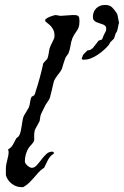

<svg xmlns="http://www.w3.org/2000/svg" viewBox="-20 -752 504 781"><path d="M3.9 -65.9Q3.9 -74.7 5.6 -83.5Q7.3 -92.3 9.5 -100.8Q11.7 -109.4 13.4 -117.9Q15.1 -126.5 15.1 -134.3L13.2 -143.6Q13.2 -144.5 14.9 -145.8Q16.6 -147 17.6 -147Q28.3 -154.8 33.9 -165.8Q39.6 -176.8 46.4 -189.5L47.4 -190.4Q48.8 -191.9 49.8 -191.9Q50.3 -192.4 53.7 -195.6Q57.1 -198.7 57.1 -199.2Q62 -207.5 64.2 -217.8Q66.4 -228 68.1 -239Q69.8 -250 71.5 -260.7Q73.2 -271.5 76.7 -280.3Q82 -290 87.4 -298.1Q92.8 -306.2 97.2 -314.9Q101.1 -324.7 102.5 -336.9Q104 -349.1 107.9 -357.4Q107.9 -358.4 113 -360.8Q118.2 -363.3 119.1 -364.3Q119.6 -364.7 121.8 -369.6Q124 -374.5 124 -377Q143.1 -434.1 156.2 -495.1L172.4 -512.7Q174.3 -517.1 175.8 -523.2Q177.2 -529.3 178.2 -535.6Q179.2 -542 180.2 -548.1Q181.2 -554.2 183.1 -558.6Q184.6 -564 187.5 -569.8Q190.4 -575.7 193.6 -581.8Q196.8 -587.9 199.2 -593.8Q201.7 -599.6 201.7 -605.5Q201.7 -622.1 195.8 -632.8Q189.9 -643.6 182.6 -650.1Q175.3 -656.7 169.4 -660.9Q163.6 -665 163.6 -668.9Q163.6 -673.3 169.7 -677.2Q175.8 -681.2 183.3 -684.1Q190.9 -687 197.8 -689Q204.6 -690.9 206.1 -690.9L226.1 -687.5L275.9 -690.9Q283.7 -690.9 288.8 -690.4Q293.9 -689.9 297.1 -687.7Q300.3 -685.5 301.8 -680.7Q303.2 -675.8 303.2 -666.5Q303.2 -652.3 300.8 -644Q298.3 -635.7 294.2 -629.2Q290 -622.6 284.9 -615.5Q279.8 -608.4 274.4 -596.2Q269 -582 266.8 -566.2Q264.6 -550.3 258.3 -534.7Q255.9 -530.3 250.7 -523.9Q245.6 -517.6 245.6 -515.1Q245.1 -514.2 243.2 -508.5Q241.2 -502.9 239 -496.1Q236.8 -489.3 235.1 -483.2Q233.4 -477.1 232.9 -475.6Q230.5 -467.8 225.3 -460.7Q220.2 -453.6 214.8 -446.8Q209.5 -439.9 204.8 -432.6Q200.2 -425.3 198.2 -417.5Q194.3 -401.9 190.9 -386Q187.5 -370.1 183.1 -355Q181.2 -349.6 178.2 -344.7Q175.3 -339.8 171.4 -334.5Q168 -330.1 165.3 -325.4Q162.6 -320.8 160.2 -314.9Q157.7 -309.6 152.1 -298.8Q146.5 -288.1 144.5 -280.3L141.1 -259.3L121.6 -223.1Q121.6 -222.2 121.1 -220Q120.6 -217.8 120.4 -215.3Q120.1 -212.9 119.6 -210.7Q119.1 -208.5 119.1 -208V-182.6Q118.7 -178.2 115.7 -173.8Q112.8 -169.4 109.1 -165Q105.5 -160.6 102.1 -157Q98.6 -153.3 97.2 -151.4Q89.4 -139.2 85.2 -124.5Q81.1 -109.9 81.1 -96.2Q81.1 -91.3 84.2 -86.7Q87.4 -82 91.8 -78.1Q96.2 -74.2 101.1 -71.8Q106 -69.3 108.9 -69.3Q120.1 -69.3 129.4 -79.6Q138.7 -89.8 147.9 -102.3Q157.2 -114.7 168 -125Q178.7 -135.3 193.4 -135.3L199.2 -131.8V-127.4Q189.9 -121.6 184.6 -115.2Q179.2 -108.9 175.3 -101.8Q171.4 -94.7 168 -86.9Q164.6 -79.1 160.2 -70.8Q160.2 -69.8 158.4 -68.6Q156.7 -67.4 156.2 -67.4Q144 -59.1 135.3 -49.1Q126.5 -39.1 117.7 -28.8Q108.9 -18.6 98.9 -8.8Q88.9 1 74.2 9.3H68.4Q45.9 9.3 27.8 -4.6Q9.8 -18.6 3.9 -39.6ZM312.5 -514.6Q312.5 -515.1 313.5 -517.3Q314.5 -519.5 314.9 -520Q314.9 -520.5 316.2 -523.7Q317.4 -526.9 317.4 -527.8Q318.4 -529.3 321 -532.2Q323.7 -535.2 326.7 -538.1Q329.6 -541 332.3 -543.5Q335 -545.9 335.9 -546.9Q336.9 -546.9 341.6 -547.9Q346.2 -548.8 347.2 -548.8Q348.1 -549.8 352.3 -552.7Q356.4 -555.7 357.9 -556.6Q358.9 -558.1 362.3 -562.5Q365.7 -566.9 369.6 -571.8Q373.5 -576.7 377 -581.1Q380.4 -585.4 381.3 -586.9L388.2 -588.9Q391.1 -589.8 394.5 -591.3Q395 -591.3 396.2 -594.2Q397.5 -597.2 398.7 -600.6Q399.9 -604 401.1 -606.9Q402.3 -609.9 402.8 -610.4Q404.8 -615.7 406.7 -618.4Q408.7 -621.1 409.7 -623.5Q410.6 -626 411.4 -628.7Q412.1 -631.3 412.1 -636.7Q412.1 -643.1 408.2 -646.7Q404.3 -650.4 398.2 -652.8Q392.1 -655.3 385 -657.2Q377.9 -659.2 371.8 -662.1Q365.7 -665 361.8 -669.7Q357.9 -674.3 357.9 -682.6Q357.9 -705.1 371.8 -718.5Q385.7 -731.9 407.7 -731.9Q425.8 -731.9 435.8 -722.2Q445.8 -712.4 454.6 -698.7Q458.5 -692.4 459.7 -682.6Q460.9 -672.9 462.4 -667.5Q462.4 -667 463.4 -663.1Q463.9 -661.1 464.4 -659.7Q464.4 -658.7 463.4 -656.5Q462.4 -654.3 462.4 -653.3Q461.9 -652.3 461.2 -647.9Q460.4 -643.6 459.5 -638.7Q458.5 -633.8 457.3 -629.4Q456.1 -625 455.6 -624Q455.6 -623.5 454.8 -622.6Q454.1 -621.6 453.1 -620.1Q451.7 -618.2 450.7 -616.2Q450.2 -614.7 448 -608.2Q445.8 -601.6 445.3 -599.6Q445.3 -598.6 444.3 -596.7L443.4 -594.7Q443.4 -594.7 441.4 -592.8Q439.5 -590.8 437.3 -588.6Q435.1 -586.4 432.9 -584.2Q430.7 -582 429.7 -581.5Q429.2 -580.6 428 -578.6Q426.8 -576.7 425.3 -574.2Q423.8 -571.8 422.9 -569.8Q421.9 -567.9 421.4 -567.9Q413.6 -558.6 402.1 -548.3Q390.6 -538.1 377.4 -529.3Q364.3 -520.5 350.1 -514.9Q335.9 -509.3 322.8 -509.3H318.4Q316.4 -509.3 314.9 -510Q313.5 -510.7 312.5 -514.6Z"/></svg>

Font: IM FELL English
Style: Italic
Weight: 400
Italic angle: -18°
Designer: Igino Marini
Foundry: Igino Marini
Version: 3.00